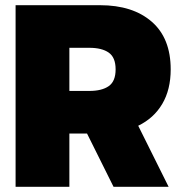

<svg xmlns="http://www.w3.org/2000/svg" viewBox="-20 -719 697 739"><path d="M40 -699H365Q491 -699 564 -635.5Q637 -572 637 -452Q637 -374 604.5 -319Q572 -264 512 -235L629 0H417L315 -205H247V0H40ZM324 -369Q372 -369 398.5 -387.5Q425 -406 425 -452Q425 -498 398.5 -516.5Q372 -535 324 -535H247V-369Z"/></svg>

Font: Prompt ExtraBold
Style: Regular
Weight: 800
Designer: Katatrad Team
Foundry: CadsonDemak
Version: Version 1.000